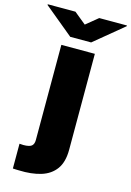

<svg xmlns="http://www.w3.org/2000/svg" viewBox="-223 -815 742 1085"><g transform="rotate(15 147.5 -272.5)"><path d="M49.7 -545.5H245.7V15.6Q245.7 87.4 215.6 129.1Q185.4 170.8 130.5 187.7Q75.6 204.5 1.4 201.7Q-6 201.3 -14.2 201.3Q-22.4 201.3 -34.1 200.3V55.4Q-21.7 56.8 -11.4 56.8Q23.8 56.8 36.8 46Q49.7 35.2 49.7 11.4ZM78.1 -747.2 147.7 -690.3 217.3 -747.2H379.3V-742.9L208.8 -602.3H86.6L-83.8 -742.9V-747.2Z"/></g></svg>

Font: Inter UI Black
Style: Regular
Weight: 900
Designer: Rasmus Andersson
Foundry: rsms
Version: 3.2;8d6f07862